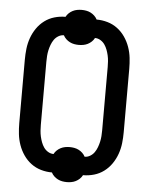

<svg xmlns="http://www.w3.org/2000/svg" viewBox="-57 -829 713 923"><g transform="rotate(5 300.0 -367.5)"><path d="M300 48Q289 48 278 46Q267 44 257 39Q247 34 238.5 26Q230 18 225 8Q198 8 172 0.5Q146 -7 124.5 -23Q103 -39 87.5 -61.5Q72 -84 63 -109.5Q54 -135 51 -161.5Q48 -188 48 -215V-520Q48 -547 51 -573.5Q54 -600 63 -625.5Q72 -651 87.5 -673.5Q103 -696 124.5 -712Q146 -728 172 -735.5Q198 -743 225 -743Q230 -753 238.5 -761Q247 -769 257 -774Q267 -779 278 -781Q289 -783 300 -783Q311 -783 322 -781Q333 -779 343 -774Q353 -769 361.5 -761Q370 -753 375 -743Q402 -743 428 -735.5Q454 -728 475.5 -712Q497 -696 512.5 -673.5Q528 -651 537 -625.5Q546 -600 549 -573.5Q552 -547 552 -520V-215Q552 -188 549 -161.5Q546 -135 537 -109.5Q528 -84 512.5 -61.5Q497 -39 475.5 -23Q454 -7 428 0.5Q402 8 375 8Q370 18 361.5 26Q353 34 343 39Q333 44 322 46Q311 48 300 48ZM375 -81Q389 -81 401.5 -88.5Q414 -96 422 -107.5Q430 -119 435 -132.5Q440 -146 443 -159.5Q446 -173 447 -187Q448 -201 448 -215V-520Q448 -534 447 -548Q446 -562 443 -575.5Q440 -589 435 -602.5Q430 -616 422 -627.5Q414 -639 401.5 -646.5Q389 -654 375 -654Q370 -644 361.5 -636Q353 -628 343 -623Q333 -618 322 -616Q311 -614 300 -614Q289 -614 278 -616Q267 -618 257 -623Q247 -628 238.5 -636Q230 -644 225 -654Q211 -654 198.5 -646.5Q186 -639 178 -627.5Q170 -616 165 -602.5Q160 -589 157 -575.5Q154 -562 153 -548Q152 -534 152 -520V-215Q152 -201 153 -187Q154 -173 157 -159.5Q160 -146 165 -132.5Q170 -119 178 -107.5Q186 -96 198.5 -88.5Q211 -81 225 -81Q230 -91 238.5 -99Q247 -107 257 -112Q267 -117 278 -119Q289 -121 300 -121Q311 -121 322 -119Q333 -117 343 -112Q353 -107 361.5 -99Q370 -91 375 -81Z"/></g></svg>

Font: Iosevka HT Extended
Style: Bold
Weight: 700
Width: 7
Monospace: yes
Designer: Belleve Invis
Foundry: Belleve Invis
Version: Version 32.3.0; ttfautohint (v1.8.4)